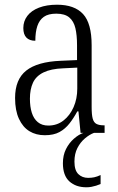

<svg xmlns="http://www.w3.org/2000/svg" viewBox="-20 -564 503 815"><path d="M170 10Q133 10 105 -7Q77 -24 60.5 -59.5Q44 -95 44 -148Q44 -227 91.5 -264.5Q139 -302 238 -306L307 -309V-372Q307 -415 300 -444.5Q293 -474 274 -490Q255 -506 219 -506Q185 -506 166 -492.5Q147 -479 138.5 -453.5Q130 -428 130 -391Q105 -391 92 -404.5Q79 -418 79 -445Q79 -474 96 -496.5Q113 -519 145.5 -531.5Q178 -544 222 -544Q296 -544 332.5 -504.5Q369 -465 369 -372V-110Q369 -77 373.5 -60.5Q378 -44 389.5 -38Q401 -32 421 -32H424V0H322L313 -91H308Q293 -63 275 -40Q257 -17 232.5 -3.5Q208 10 170 10ZM185 -31Q222 -31 249.5 -52.5Q277 -74 292.5 -109.5Q308 -145 308 -188V-277L248 -274Q196 -272 164.5 -256.5Q133 -241 120 -213Q107 -185 107 -145Q107 -111 115 -85.5Q123 -60 140.5 -45.5Q158 -31 185 -31ZM347 231Q302 231 274.5 206Q247 181 247 129Q247 95 260 69Q273 43 293.5 25Q314 7 334 0H379Q360 7 340.5 23.5Q321 40 308.5 64.5Q296 89 296 122Q296 159 312.5 175Q329 191 354 191Q368 191 380 188.5Q392 186 407 179V217Q398 221 388.5 224Q379 227 368.5 229Q358 231 347 231Z"/></svg>

Font: Noto Serif Khmer Condensed Light
Style: Regular
Weight: 300
Width: 3
Designer: Danh Hong and the Monotype Design Team
Foundry: Monotype Imaging Inc.
Version: Version 2.004